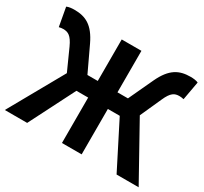

<svg xmlns="http://www.w3.org/2000/svg" viewBox="-151 -972 1267 1190"><g transform="rotate(30 482.5 -377.0)"><path d="M3 0H163L328 -325H412V0H553V-325H638L803 0H961L744 -390L812 -541C840 -605 864 -616 898 -616C905 -616 917 -615 929 -612L953 -745C938 -752 917 -754 898 -754C818 -754 760 -726 710 -620L628 -444H553V-741H412V-444H338L255 -620C205 -726 147 -754 67 -754C48 -754 27 -752 12 -745L36 -612C47 -615 60 -616 66 -616C100 -616 125 -605 154 -541L222 -390Z"/></g></svg>

Font: Noto Sans TC
Style: Bold
Weight: 700
Designer: Ryoko NISHIZUKA 西塚涼子 (kana, bopomofo & ideographs); Paul D. Hunt (Latin, Greek & Cyrillic); Sandoll Communications 산돌커뮤니
Foundry: Adobe
Version: Version 2.004;hotconv 1.0.118;makeotfexe 2.5.65603